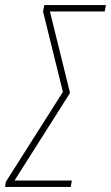

<svg xmlns="http://www.w3.org/2000/svg" viewBox="-61 -734 436 754"><path d="M-41 0 -38 -20 186 -373 108 -689 113 -714H355L350 -689H135L214 -369L-4 -25H221L217 0Z"/></svg>

Font: Noto Sans Display Condensed Thin
Style: Italic
Weight: 250
Width: 3
Italic angle: -12°
Designer: Monotype Design Team
Foundry: Monotype Imaging Inc.
Version: Version 1.900